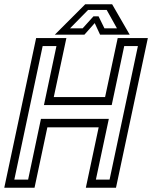

<svg xmlns="http://www.w3.org/2000/svg" viewBox="-32 -878 712 898"><path d="M-12 0 137 -700H278.5L219.5 -424H459.5L518.5 -700H659.5L510.5 0H369.5L429.5 -282.5H189.5L129.5 0ZM35 -38H99.5L159.5 -322H477L416.5 -38H480.5L613 -662.5H549L490.5 -386.5H173.5L232 -662.5H167.5ZM366.5 -858H492.5L574.5 -716H436L411 -770L363 -716H224.5ZM380 -831.5 295.5 -745.5H354.5L405 -801.5H429L456.5 -745.5H515L467 -831.5Z"/></svg>

Font: Tourney
Style: Italic
Weight: 400
Italic angle: -12°
Version: Version 1.015